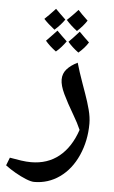

<svg xmlns="http://www.w3.org/2000/svg" viewBox="-81 -632 519 871"><g transform="rotate(5 179.0 -196.5)"><path d="M108 201Q94 201 70.5 191.5Q47 182 21.5 167.5Q-4 153 -25 137L-11 101Q17 106 41 109.5Q65 113 86 113Q161 113 213.5 70.5Q266 28 293 -52Q286 -68 278 -83.5Q270 -99 261 -114Q228 -170 210 -208Q192 -246 192 -273Q192 -300 209.5 -320Q227 -340 258 -355Q263 -337 271 -312.5Q279 -288 288 -263Q297 -238 304 -218Q317 -182 326 -147.5Q335 -113 335 -84Q335 -6 305.5 60.5Q276 127 224 164Q172 201 108 201ZM242 -498Q213 -520 192 -544Q197 -549 209.5 -561Q222 -573 241 -594Q248 -586 259.5 -574.5Q271 -563 286 -549Q270 -524 242 -498ZM155 -397Q140 -408 127.5 -419.5Q115 -431 106 -442Q114 -450 126.5 -463Q139 -476 154 -492Q164 -482 175.5 -470.5Q187 -459 200 -447Q190 -433 179 -420.5Q168 -408 155 -397ZM140 -495Q109 -519 90 -540Q99 -548 111 -560.5Q123 -573 139 -590Q146 -583 158.5 -570.5Q171 -558 185 -545Q169 -521 140 -495ZM257 -401Q227 -423 208 -446Q217 -455 229 -467.5Q241 -480 255 -496Q267 -484 278 -473Q289 -462 301 -451Q293 -438 282 -425.5Q271 -413 257 -401Z"/></g></svg>

Font: Noto Naskh Arabic Medium
Style: Regular
Weight: 500
Designer: Monotype Design Team, David Williams, Mohamad Dakak and Nizar Qandah
Foundry: Monotype Imaging Inc.
Version: Version 2.016